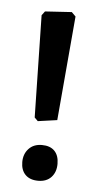

<svg xmlns="http://www.w3.org/2000/svg" viewBox="-42 -495 268 529"><g transform="rotate(5 92.0 -230.5)"><path d="M121.5 -166.4 68.2 -158.9 58.9 -168.2 53.3 -450.5 61.7 -461.7 135.5 -466.4 146.7 -455.1ZM35.5 -43Q35.5 -65.4 49.1 -79.9Q62.6 -94.4 85.5 -94.4Q108.4 -94.4 120.6 -81.8Q132.7 -69.2 132.7 -46.3Q132.7 -23.4 119.6 -9.3Q106.5 4.7 83.6 4.7Q60.7 4.7 48.1 -7.9Q35.5 -20.6 35.5 -43Z"/></g></svg>

Font: Gurajada
Style: Regular
Weight: 400
Designer: Purushoth Kumar Guthula
Foundry: SiliconAndhra, USA.
Version: Version 1.0.3; ttfautohint (v1.2.42-39fb)